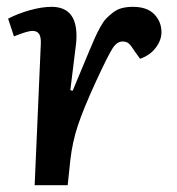

<svg xmlns="http://www.w3.org/2000/svg" viewBox="-20 -545 521 565"><path d="M100.1 -416Q101.1 -434.6 95.5 -444.3Q89.8 -454.1 75.2 -454.1Q61.5 -454.1 21 -438L3.9 -490.2Q32.2 -504.9 67.6 -514.9Q103 -524.9 131.8 -524.9Q213.4 -524.9 204.1 -418.9L187 -279.8L193.8 -277.8L245.1 -400.9Q254.4 -423.3 260.3 -436Q266.1 -448.7 275.1 -465.3Q284.2 -481.9 292.7 -490.7Q301.3 -499.5 313 -508.5Q324.7 -517.6 339.1 -521.2Q353.5 -524.9 371.1 -524.9Q412.6 -524.9 433.8 -503.2Q455.1 -481.4 455.1 -450.2Q455.1 -426.3 438 -404.1Q420.9 -381.8 392.1 -372.1L375 -396Q365.7 -411.1 358.9 -417Q352.1 -422.9 340.8 -422.9Q324.2 -422.9 311.3 -402.8Q298.3 -382.8 263.2 -307.1Q225.1 -224.1 209 -175.3Q192.9 -126.5 187 -74.2L179.2 0H82Z"/></svg>

Font: Literata Book SemiBold
Style: Italic
Weight: 600
Italic angle: -3°
Designer: Latin by Veronika Burian and Jose Scaglione. Greek by Irene Vlachou. Cyrillic by Vera Evstafieva
Foundry: TypeTogether
Version: Version 1.003;PS 001.003;hotconv 1.0.88;makeotf.lib2.5.64775